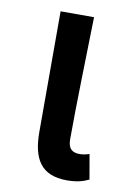

<svg xmlns="http://www.w3.org/2000/svg" viewBox="-70 -597 448 656"><g transform="rotate(10 154.0 -268.5)"><path d="M87 -342V-133C87 -41 117 14 208 14C244 14 265 7 284 -2L269 -88C257 -84 245 -82 236 -82C210 -82 195 -93 195 -126C195 -246 200 -408 203 -551H145H87Z"/></g></svg>

Font: GenSekiGothic2 TW M
Style: Regular
Weight: 500
Version: Version 2.100;PS 2.1;hotconv 16.6.51;makeotf.lib2.5.65220 DE